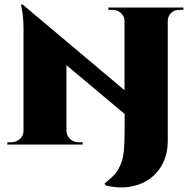

<svg xmlns="http://www.w3.org/2000/svg" viewBox="-20 -633 823 841"><path d="M454.6 -600.1H783.2V-589.8H766.1Q741.7 -589.8 728.3 -575.4Q714.8 -561 714.8 -539.6V-16.1Q714.8 56.2 678 107.7Q641.1 159.2 578.6 178.2Q516.1 197.3 443.4 179.2L438 170.9Q466.8 147.5 480 133.3Q493.2 119.1 505.6 93.5Q518.1 67.9 522 32Q525.9 -3.9 525.9 -62V-133.8L271 -347.7V-60.5Q271.5 -38.6 287.1 -24.2Q302.7 -9.8 325.7 -9.8H342.3V0H12.2V-9.8H28.3Q51.3 -9.8 67.1 -24.2Q83 -38.6 83 -60.5V-507.3Q83 -537.1 80.1 -563.5Q77.1 -589.8 74.2 -601.6L71.3 -612.8H79.6L525.4 -237.8V-541Q524.9 -562 509.5 -575.9Q494.1 -589.8 472.2 -589.8H454.6Z"/></svg>

Font: Cinzel Black
Style: Regular
Weight: 900
Designer: Natanael Gama
Version: Version 1.001;PS 001.001;hotconv 1.0.56;makeotf.lib2.0.21325